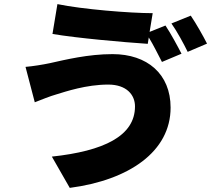

<svg xmlns="http://www.w3.org/2000/svg" viewBox="-20 -841 1040 933"><path d="M636 -324C636 -180 484 -107 232 -80L319 72C608 34 809 -105 809 -318C809 -482 695 -578 527 -578C409 -578 298 -551 222 -534C189 -527 140 -519 104 -516L149 -344C180 -356 224 -374 253 -382C299 -396 399 -430 506 -430C595 -430 636 -380 636 -324ZM907 -765 813 -727C840 -689 872 -630 892 -589L986 -629C969 -663 933 -727 907 -765ZM784 -717 707 -686 722 -777C612 -777 379 -796 259 -821L235 -676C352 -656 578 -636 698 -628L703 -659C726 -622 749 -574 767 -540L862 -580C844 -615 809 -680 784 -717Z"/></svg>

Font: Noto Sans CJK HK Black
Style: Regular
Weight: 900
Designer: Ryoko NISHIZUKA 西塚涼子 (kana, bopomofo & ideographs); Paul D. Hunt (Latin, Greek & Cyrillic); Sandoll Communications 산돌커뮤니
Foundry: Adobe
Version: Version 2.004;hotconv 1.0.118;makeotfexe 2.5.65603